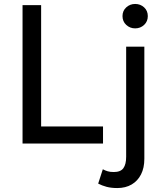

<svg xmlns="http://www.w3.org/2000/svg" viewBox="-20 -726 829 971"><path d="M94 0V-700H188V-86.5H501V0ZM573 225Q542.5 225 519 218.8Q495.5 212.5 476.5 202.5L500 130Q512 136.5 524.5 140.2Q537 144 555.5 144Q590 144 604 124.5Q618 105 618 67V-490H710V77Q710 123 693.2 156Q676.5 189 645.8 207Q615 225 573 225ZM663.5 -582.5Q637.5 -582.5 618.5 -600Q599.5 -617.5 599.5 -644.5Q599.5 -671.5 618.5 -688.8Q637.5 -706 663.5 -706Q690 -706 708.8 -688.8Q727.5 -671.5 727.5 -644.5Q727.5 -617.5 708.8 -600Q690 -582.5 663.5 -582.5Z"/></svg>

Font: Geologica Thin Roman Light
Style: Regular
Weight: 300
Version: Version 1.010;gftools[0.9.28]